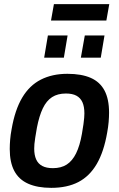

<svg xmlns="http://www.w3.org/2000/svg" viewBox="-20 -894 573 926"><path d="M227 12Q161 12 116 -8Q71 -28 49 -69.5Q27 -111 27 -175Q27 -196 29 -220.5Q31 -245 36 -271Q52 -364 87 -423Q122 -482 177 -510Q232 -538 305 -538Q373 -538 417.5 -518.5Q462 -499 484 -457.5Q506 -416 506 -351Q506 -330 504 -306Q502 -282 497 -255Q481 -162 446.5 -103Q412 -44 358 -16Q304 12 227 12ZM235 -83Q275 -83 302 -100.5Q329 -118 347 -154.5Q365 -191 375 -248Q380 -277 382.5 -295Q385 -313 386 -325.5Q387 -338 387 -347Q387 -380 377.5 -401Q368 -422 348.5 -432.5Q329 -443 298 -443Q258 -443 231 -425.5Q204 -408 186.5 -371.5Q169 -335 158 -278Q153 -249 150 -230.5Q147 -212 146 -199.5Q145 -187 145 -177Q145 -146 154.5 -125Q164 -104 184 -93.5Q204 -83 235 -83ZM193 -616 211 -723H306L288 -616ZM370 -616 389 -723H484L466 -616ZM226 -795 240 -874H507L493 -795Z"/></svg>

Font: Archivo SemiCondensed SemiBold
Style: Italic
Weight: 600
Width: 4
Italic angle: -10°
Designer: Hector Gatti
Foundry: Omnibus-Type
Version: Version 2.001